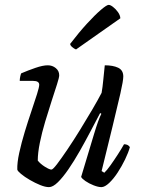

<svg xmlns="http://www.w3.org/2000/svg" viewBox="-20 -768 584 788"><path d="M181 0Q166 0 145 -8.5Q124 -17 102.5 -29.5Q81 -42 66.5 -54Q52 -66 51 -72Q50 -100 59 -141Q68 -182 81.5 -226.5Q95 -271 109 -312Q123 -353 132 -382Q141 -411 141 -420Q141 -436 116 -436H61Q61 -444 63 -453.5Q65 -463 67 -467Q95 -479 125.5 -489.5Q156 -500 176 -500Q195 -500 209 -488.5Q223 -477 223 -459Q223 -450 214 -422Q205 -394 192 -354Q179 -314 165.5 -269Q152 -224 143.5 -182Q135 -140 135 -109Q146 -95 164.5 -83.5Q183 -72 191 -72Q197 -72 214.5 -95Q232 -118 257 -155Q282 -192 308.5 -235Q335 -278 358.5 -318Q382 -358 397 -387Q401 -409 404 -441Q407 -473 410 -500Q444 -500 465 -490Q486 -480 486 -454Q486 -437 474 -384Q462 -331 442 -249.5Q422 -168 397 -66L408 -59Q418 -68 433 -89Q448 -110 463.5 -134Q479 -158 489 -176Q506 -176 513 -164Q507 -142 493.5 -114Q480 -86 463 -60Q446 -34 428 -17Q410 0 396 0Q383 0 364 -7.5Q345 -15 330.5 -25Q316 -35 313 -42L366 -218Q384 -278 396 -301L391 -304Q373 -270 351.5 -229Q330 -188 307 -147.5Q284 -107 261 -73.5Q238 -40 217.5 -20Q197 0 181 0ZM292 -565Q284 -568 276 -575Q268 -582 268 -588Q304 -635 337 -671Q370 -707 394 -727.5Q418 -748 426 -748Q433 -748 444 -739.5Q455 -731 464 -718.5Q473 -706 474 -693Z"/></svg>

Font: Texturina Light
Style: Italic
Weight: 300
Italic angle: -11°
Designer: Guillermo Torres Carreño
Foundry: Omnibus-Type
Version: Version 1.002; ttfautohint (v1.8.3)